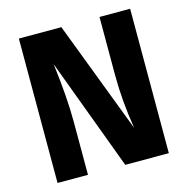

<svg xmlns="http://www.w3.org/2000/svg" viewBox="-103 -791 869 890"><g transform="rotate(-15 331.5 -346.5)"><path d="M599 -693V0H390L190 -537Q211 -372 211 -254V0H65V-693H269L474 -155Q452 -292 452 -413V-693Z"/></g></svg>

Font: Fira Sans
Style: Bold
Weight: 700
Designer: bBox Type GmbH & Carrois Corporate GbR & Edenspiekermann AG
Foundry: bBox Type GmbH & Carrois Corporate GbR & Edenspiekermann AG
Version: Version 4.301;PS 004.301;hotconv 1.0.88;makeotf.lib2.5.64775